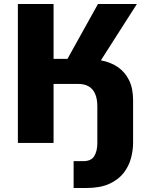

<svg xmlns="http://www.w3.org/2000/svg" viewBox="-20 -720 759 967"><path d="M70 0V-700H249.8V-423.5H319.8L473.5 -700H669.5L488.2 -416.2Q539.2 -406.2 574.8 -381.2Q610.5 -356.2 630.4 -315.3Q650.3 -274.3 650.3 -214.8V-0.3Q650.3 36.8 639.6 77.1Q628.8 117.3 602.8 150.9Q576.8 184.5 531 205.7Q485.2 226.8 415.3 226.8H350.8V91.7H398.5Q439.3 91.7 454.7 66.3Q470.2 41 470.2 0.5V-184Q470.2 -222.2 459.2 -247.2Q448.2 -272.3 426.8 -284.8Q405.5 -297.3 374.8 -297.3H249.8V0Z"/></svg>

Font: Golos Text
Style: Regular
Weight: 400
Designer: A.Korolkova, Vitaly Kuzmin
Foundry: ParaType Ltd
Version: Version 2.004